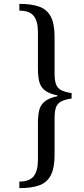

<svg xmlns="http://www.w3.org/2000/svg" viewBox="-20 -781 435 992"><path d="M277 -284V-288Q234 -297 212 -314Q190 -331 183 -358.5Q176 -386 176 -425V-616Q176 -671 154.5 -698.5Q133 -726 80 -726V-761Q143 -761 183 -746.5Q223 -732 242.5 -695Q262 -658 262 -590V-401Q262 -364 270 -344Q278 -324 297.5 -314.5Q317 -305 350 -300V-272Q317 -267 297.5 -257.5Q278 -248 270 -228Q262 -208 262 -171V19Q262 87 242.5 124.5Q223 162 183 176.5Q143 191 80 191V157Q133 157 154.5 129Q176 101 176 45V-146Q176 -186 183 -213Q190 -240 212 -257.5Q234 -275 277 -284Z"/></svg>

Font: Tiro Bangla
Style: Regular
Weight: 400
Designer: Bangla: John Hudson & Fiona Ross. Latin: John Hudson.
Foundry: Tiro Typeworks Ltd.
Version: Version 1.60